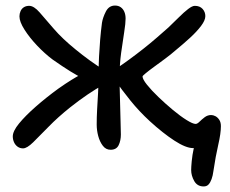

<svg xmlns="http://www.w3.org/2000/svg" viewBox="-20 -526 826 691"><path d="M713 145Q690 145 679 125.5Q668 106 668 86Q668 76 670 54Q672 32 677.5 7Q683 -18 692 -39L721 -20Q709 -7 699 0Q689 7 675 7Q649 7 607.5 -20Q566 -47 519 -90Q481 -125 449.5 -164Q418 -203 393 -239Q390 -245 388 -250Q386 -255 386 -259Q386 -264 389 -269.5Q392 -275 398 -279Q418 -292 444 -311Q470 -330 496 -350.5Q522 -371 545.5 -391.5Q569 -412 586 -427Q606 -446 624 -464Q642 -482 657 -493.5Q672 -505 681 -505Q699 -505 709 -494Q719 -483 719 -468Q719 -453 703.5 -432.5Q688 -412 664 -390Q640 -368 612 -345Q595 -330 574 -314.5Q553 -299 534.5 -285.5Q516 -272 504.5 -262.5Q493 -253 493 -251Q493 -241 509 -221Q525 -201 550 -177Q575 -153 602 -130.5Q629 -108 651.5 -94Q674 -80 684 -80Q690 -80 698 -88Q706 -96 716.5 -104Q727 -112 740 -112Q747 -112 755 -108Q763 -104 769 -95Q775 -86 775 -72Q775 -46 765.5 -5Q756 36 748 90Q746 106 741.5 118.5Q737 131 730.5 138Q724 145 713 145ZM63 8Q52 8 43.5 2Q35 -4 30.5 -14Q26 -24 26 -35Q26 -54 48.5 -81.5Q71 -109 108.5 -142Q146 -175 190 -207Q217 -226 236.5 -238Q256 -250 268.5 -256.5Q281 -263 288 -266L306 -232Q299 -235 280 -243.5Q261 -252 233.5 -269Q206 -286 169 -312Q141 -333 113.5 -362Q86 -391 68 -419.5Q50 -448 50 -467Q50 -477 54 -486Q58 -495 66 -500Q74 -505 85 -505Q102 -505 122.5 -481.5Q143 -458 173.5 -422.5Q204 -387 252 -348Q275 -329 304.5 -307.5Q334 -286 356 -274L354 -222Q325 -206 295.5 -186Q266 -166 233 -140Q188 -104 155 -70Q122 -36 99.5 -14Q77 8 63 8ZM378 13Q361 13 350 -1.5Q339 -16 333.5 -36.5Q328 -57 328 -78Q328 -104 329.5 -131.5Q331 -159 333 -192.5Q335 -226 335 -267Q335 -294 336.5 -323.5Q338 -353 340.5 -383.5Q343 -414 347 -444Q350 -463 361 -484.5Q372 -506 394 -506Q406 -506 414.5 -500Q423 -494 427.5 -483.5Q432 -473 432 -459Q432 -442 427 -410.5Q422 -379 416 -336Q410 -293 410 -239Q410 -227 411 -200.5Q412 -174 412.5 -143Q413 -112 414 -84.5Q415 -57 415 -42Q415 -20 407 -3.5Q399 13 378 13Z"/></svg>

Font: Shantell Sans
Style: Regular
Weight: 400
Designer: Stephen Nixon, Anya Danilova, Shantell Martin
Foundry: Arrow Type
Version: Version 1.008;[ac192a2d6]